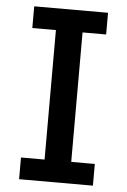

<svg xmlns="http://www.w3.org/2000/svg" viewBox="-53 -772 538 811"><g transform="rotate(5 216.0 -366.5)"><path d="M372 0H59V-92H159V-641H59V-733H372V-641H272V-92H372Z"/></g></svg>

Font: IBM Plex Sans JP Medm
Style: Regular
Weight: 500
Designer: Mike Abbink; Paul van der Laan; Pieter van Rosmalen; Wujin Sim; Yejin Wi; Jinhee Kim; Boomi Park; Yona Kim; Kichan Ma
Foundry: Sandoll Inc.
Version: Version 1.002